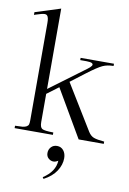

<svg xmlns="http://www.w3.org/2000/svg" viewBox="-111 -845 801 1190"><g transform="rotate(10 290.0 -250.5)"><path d="M478 -58.1Q492.7 -34.2 513.4 -26.1Q534.2 -18.1 580.1 -14.2V0H421.9L248 -297.9L174.8 -243.2V-65.9Q174.8 -32.7 189.2 -24.2Q203.6 -15.6 259.8 -15.1V0H19V-15.1Q49.8 -15.6 65.2 -17.1Q80.6 -18.6 90.8 -24.4Q101.1 -30.3 103.5 -39.3Q106 -48.3 106 -65.9V-676.8Q106 -695.8 103.3 -707Q100.6 -718.3 95.2 -723.6Q89.8 -729 80.1 -728.8Q70.3 -728.5 58.1 -725.3Q45.9 -722.2 28.3 -716.3Q19.5 -713.4 15.1 -711.9V-729L174.8 -779.8V-273.9L399.9 -440.9Q418 -454.1 424.1 -463.9Q430.2 -473.6 421.1 -479.7Q412.1 -485.8 386.2 -485.8H346.2V-500H556.2V-485.8Q517.1 -485.8 487.8 -472.4Q458.5 -459 394 -410.2L304.2 -341.8ZM243.2 269 250 278.8Q302.7 251 328.4 211.4Q354 171.9 354 130.9Q354 101.1 338.6 82Q323.2 63 297.9 63Q274.9 63 260.5 78.4Q246.1 93.8 246.1 116.2Q246.1 137.2 260.3 149.7Q274.4 162.1 292 162.1Q304.7 162.1 320.8 151.9Q317.4 221.2 243.2 269Z"/></g></svg>

Font: Ortica Linear Light
Style: Regular
Weight: 300
Designer: Benedetta Bovani
Foundry: Collletttivo
Version: Version 2.000;Glyphs 3.1.2 (3151)